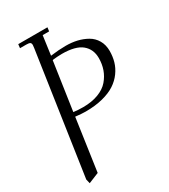

<svg xmlns="http://www.w3.org/2000/svg" viewBox="-216 -805 977 1107"><g transform="rotate(-30 272.5 -252.0)"><path d="M39.1 169.9 158.2 -637.2Q160.2 -650.9 160.2 -655.8Q160.2 -668.5 153.3 -672.6Q146.5 -676.8 127.9 -676.8H86.9L89.8 -702.1H284.2L280.8 -676.8H237.8L220.2 -549.8Q275.9 -557.1 321.8 -557.1Q361.3 -557.1 396 -549.1Q430.7 -541 460.9 -523.9Q491.2 -506.8 509 -476.3Q526.9 -445.8 526.9 -404.8Q526.9 -367.7 517.3 -334.5Q507.8 -301.3 485.8 -271Q463.9 -240.7 430.7 -218.8Q397.5 -196.8 346.9 -183.8Q296.4 -170.9 232.9 -170.9Q208 -170.9 165 -175.8L115.2 169.9L45.9 198.2ZM168.9 -204.1Q198.2 -200.2 232.9 -200.2Q290.5 -200.2 334.2 -216.8Q377.9 -233.4 402.8 -262.5Q427.7 -291.5 439.9 -326.2Q452.1 -360.8 452.1 -400.9Q452.1 -459.5 410.9 -493.7Q369.6 -527.8 277.8 -527.8Q263.2 -527.8 247.6 -526.6Q231.9 -525.4 223.6 -524.4L215.8 -522.9Z"/></g></svg>

Font: Dihjauti
Style: Italic
Weight: 400
Italic angle: -9°
Designer: T. Christopher White
Version: Version 3.0.0